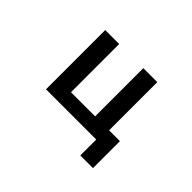

<svg xmlns="http://www.w3.org/2000/svg" viewBox="-127 -827 1254 1254"><g transform="rotate(45 500.0 -200.0)"><path d="M819 147H702V0H238V-547H367V-102H590V-547H719V-102H819Z"/></g></svg>

Font: IBM Plex Sans JP SemiBold
Style: Regular
Weight: 600
Designer: Mike Abbink; Paul van der Laan; Pieter van Rosmalen; Wujin Sim; Yejin Wi; Jinhee Kim; Boomi Park; Yona Kim; Kichan Ma
Foundry: Sandoll Inc.
Version: Version 1.001